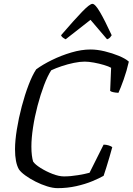

<svg xmlns="http://www.w3.org/2000/svg" viewBox="-20 -977 689 997"><path d="M279 0Q255 0 224.5 -9.5Q194 -19 164.5 -34Q135 -49 111.5 -66Q88 -83 78 -98Q58 -133 58 -202Q58 -246 67.5 -305Q77 -364 93 -424.5Q109 -485 128.5 -536Q148 -587 168 -617Q202 -642 250 -665.5Q298 -689 350.5 -704.5Q403 -720 450 -720Q485 -720 524 -710.5Q563 -701 597 -687Q631 -673 649 -657Q638 -608 622 -563.5Q606 -519 595 -495Q561 -497 552 -505L557 -625Q545 -632 520 -639.5Q495 -647 467.5 -652Q440 -657 420 -657Q395 -657 363.5 -650.5Q332 -644 300.5 -633.5Q269 -623 246 -612Q227 -583 208.5 -534Q190 -485 175 -428Q160 -371 151.5 -315Q143 -259 143 -216Q143 -190 145.5 -170.5Q148 -151 152 -138Q162 -123 190.5 -105Q219 -87 252.5 -74Q286 -61 312 -61Q347 -61 385.5 -67.5Q424 -74 445 -80L518 -226Q531 -226 544 -222Q557 -218 563 -213Q557 -190 548.5 -161.5Q540 -133 532 -107Q524 -81 518 -64Q495 -51 459 -36Q423 -21 376.5 -10.5Q330 0 279 0ZM321 -773Q311 -778 305 -783Q299 -788 297 -794Q366 -874 406 -915.5Q446 -957 460 -957Q474 -957 499 -914.5Q524 -872 560 -794Q557 -789 551.5 -782.5Q546 -776 536 -773L450 -874Z"/></svg>

Font: Texturina Extralight
Style: Italic
Weight: 200
Italic angle: -11°
Designer: Guillermo Torres Carreño
Foundry: Omnibus-Type
Version: Version 1.002; ttfautohint (v1.8.3)